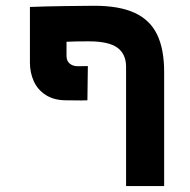

<svg xmlns="http://www.w3.org/2000/svg" viewBox="-20 -628 640 648"><path d="M534 0V-385Q534 -462.5 510.2 -511.5Q486.5 -560.5 434.8 -584.5Q383 -608.5 298.5 -608.5Q270 -608.5 199.2 -607.5Q128.5 -606.5 81 -604.5V-416.5Q81 -383 94 -354Q107 -325 134.8 -307.2Q162.5 -289.5 203.5 -289.5L254 -289Q269 -289 275 -289.5L276.5 -405L242 -404.5Q226 -404.5 215.2 -413.5Q204.5 -422.5 204.5 -439.5V-487Q230 -488.5 279.5 -488.5Q347 -488.5 376.2 -467Q405.5 -445.5 405.5 -402.5V0Z"/></svg>

Font: JuliaMono ExtraBold
Style: Regular
Weight: 800
Monospace: yes
Designer: cormullion
Foundry: corm
Version: Version 0.055; ttfautohint (v1.8.4)